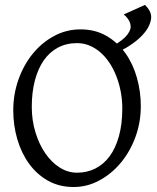

<svg xmlns="http://www.w3.org/2000/svg" viewBox="-20 -750 640 785"><path d="M598.1 -679.7Q598.1 -665.5 589.8 -646.2Q581.5 -627 561.5 -605.5Q541.5 -584 507.8 -562Q496.1 -554.2 481.4 -546.9Q487.3 -540 492.7 -532.7Q523.9 -488.8 539.8 -432.1Q555.7 -375.5 555.7 -315.9Q555.7 -249.5 533.7 -189.7Q511.7 -129.9 473.9 -84.5Q436 -39.1 386.2 -12.2Q336.4 14.6 280.8 14.6Q222.2 14.6 176.3 -11.2Q130.4 -37.1 98.9 -80.6Q67.4 -124 50.8 -180.7Q34.2 -237.3 34.2 -298.8Q34.2 -365.2 55.7 -425.3Q77.1 -485.4 114.3 -530.8Q151.4 -576.2 201.4 -603Q251.5 -629.9 309.1 -629.9Q369.6 -629.9 415.5 -603Q438.5 -589.8 458 -571.8Q459 -572.8 460.4 -573.7Q479 -585.4 491 -597.4Q502.9 -609.4 508.5 -620.4Q514.2 -631.3 514.2 -640.1Q514.2 -654.3 506.8 -667Q499.5 -679.7 485.8 -690.9L572.8 -730Q584 -719.2 591.1 -706.5Q598.1 -693.8 598.1 -679.7ZM480 -307.1Q480 -340.8 473.9 -373.8Q467.8 -406.7 456.5 -436.3Q445.3 -465.8 429 -491Q412.6 -516.1 392.1 -534.4Q371.6 -552.7 347.2 -563.2Q322.8 -573.7 294.9 -573.7Q251.5 -573.7 217 -555.4Q182.6 -537.1 158.9 -503.2Q135.3 -469.2 122.6 -420.9Q109.9 -372.6 109.9 -313Q109.9 -258.3 124.8 -209.5Q139.6 -160.6 164.8 -123.8Q189.9 -86.9 223.6 -65.4Q257.3 -43.9 294.9 -43.9Q335.4 -43.9 369.4 -60.8Q403.3 -77.6 428 -110.8Q452.6 -144 466.3 -193.4Q480 -242.7 480 -307.1Z"/></svg>

Font: Noto Serif Devanagari
Style: Regular
Weight: 400
Designer: Monotype Design Team
Foundry: Monotype Imaging Inc.
Version: Version 1.01